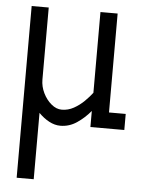

<svg xmlns="http://www.w3.org/2000/svg" viewBox="-54 -550 627 843"><g transform="rotate(5 260.0 -128.5)"><path d="M222.2 5.9Q197.3 5.9 172.6 -7.3Q147.9 -20.5 126.5 -42.5V250H51.3V-506.8H126.5V-189Q126.5 -158.7 140.4 -130.1Q154.3 -101.6 176.3 -83.3Q198.2 -64.9 222.2 -64.9Q250.5 -64.9 275.4 -78.9Q300.3 -92.8 320.6 -112.8Q340.8 -132.8 354.5 -150.9V-506.8H430.2V-70.8H503.9V0H354.5V-70.8Q328.1 -39.1 294.7 -16.6Q261.2 5.9 222.2 5.9Z"/></g></svg>

Font: Kay Pho Du Medium
Style: Regular
Weight: 500
Designer: Victor Gaultney, Khu Oo Reh
Foundry: SIL International
Version: Version 3.000